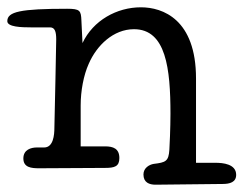

<svg xmlns="http://www.w3.org/2000/svg" viewBox="-26 -475 667 526"><path d="M511 -260C511 -422 420 -455 360 -455C294 -455 229 -419 200 -357L197 -419C196 -446 193 -451 158 -451C30 -451 -6 -443 -6 -417C-6 -401 33 -400 59 -400H111C124 -400 128 -389 128 -367C128 -351 124 -170 123 -125C123 -105 120 -71 95 -71H75C59 -71 38 -65 38 -41C38 -16 60 -14 81 -14C95 -14 252 -15 262 -15C288 -15 301 -19 301 -42C301 -68 284 -74 262 -74H195V-186C195 -226 203 -269 217 -300C239 -351 285 -395 341 -395C429 -395 441 -287 441 -163C441 -161 441 -118 438 -65C436 -33 428 -30 395 -26C383 -24 367 -15 367 3C367 25 383 31 400 31C411 31 572 29 584 29C604 29 621 24 621 4C621 -26 584 -29 565 -29H511Z"/></svg>

Font: Life Savers
Style: Bold
Weight: 700
Designer: Pablo Impallari, Rodrigo Fuenzalida, Brenda Gallo
Foundry: Pablo Impallari, Rodrigo Fuenzalida, Brenda Gallo
Version: Version 3.000